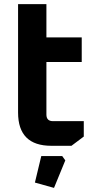

<svg xmlns="http://www.w3.org/2000/svg" viewBox="-20 -710 464 935"><path d="M68 -162V-690H206V-528H378V-408H206V-152Q206 -120 238 -120H388V-45L328 0H230Q68 0 68 -162ZM150 179 181 50H283L298 71L243 205Z"/></svg>

Font: Oxanium
Style: Bold
Weight: 700
Designer: Severin Meyer
Version: Version 2.000